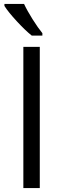

<svg xmlns="http://www.w3.org/2000/svg" viewBox="-20 -951 319 971"><path d="M2.4 -931.2H101.6Q117.2 -897.5 145 -853.3Q172.9 -809.1 194.3 -783.2V-771H140.6Q108.4 -796.4 64.9 -843.5Q21.5 -890.6 2.4 -920.9ZM181.2 0H98.1V-713.9H181.2Z"/></svg>

Font: Open Sans Hebrew
Style: Regular
Weight: 400
Foundry: Ascender Corporation, Yanek Iontef
Version: Version 2.001;PS 002.001;hotconv 1.0.70;makeotf.lib2.5.58329